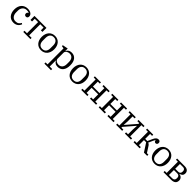

<svg xmlns="http://www.w3.org/2000/svg" viewBox="661 -2734 5140 5140"><g transform="rotate(45 3230.5 -164.0)"><path d="M280 12Q224 12 180.5 -7.5Q137 -27 107 -62.5Q77 -98 61 -147.5Q45 -197 45 -258Q45 -320 62.5 -370Q80 -420 112 -455Q144 -490 188.5 -509Q233 -528 287 -528Q368 -528 415.5 -493.5Q463 -459 463 -406Q463 -374 446.5 -356Q430 -338 401 -338Q370 -338 355 -356Q340 -374 340 -399Q340 -421 351 -437Q362 -453 382 -462V-465Q369 -473 348.5 -477Q328 -481 296 -481Q261 -481 231.5 -468Q202 -455 181 -431.5Q160 -408 148 -376.5Q136 -345 136 -308V-234Q136 -193 147 -159.5Q158 -126 178.5 -102Q199 -78 227.5 -65Q256 -52 292 -52Q353 -52 388 -77.5Q423 -103 444 -144L476 -123Q467 -97 450 -72.5Q433 -48 409 -29.5Q385 -11 352.5 0.5Q320 12 280 12Z M642 -46H736V-467H610V-364H550V-516H1004V-364H944V-467H818V-46H912V0H642Z M1320 -37Q1357 -37 1384.5 -49.5Q1412 -62 1429.5 -84.5Q1447 -107 1455.5 -137.5Q1464 -168 1464 -204V-312Q1464 -348 1455.5 -378.5Q1447 -409 1429.5 -431.5Q1412 -454 1384.5 -466.5Q1357 -479 1320 -479Q1282 -479 1255 -466.5Q1228 -454 1210.5 -431.5Q1193 -409 1184.5 -378.5Q1176 -348 1176 -312V-204Q1176 -168 1184.5 -137.5Q1193 -107 1210.5 -84.5Q1228 -62 1255 -49.5Q1282 -37 1320 -37ZM1320 12Q1267 12 1223 -7Q1179 -26 1148 -61.5Q1117 -97 1100 -146.5Q1083 -196 1083 -258Q1083 -319 1100 -369Q1117 -419 1148 -454.5Q1179 -490 1223 -509Q1267 -528 1320 -528Q1373 -528 1417 -509Q1461 -490 1492 -454.5Q1523 -419 1540 -369Q1557 -319 1557 -258Q1557 -196 1540 -146.5Q1523 -97 1492 -61.5Q1461 -26 1417 -7Q1373 12 1320 12Z M1641 154H1715V-451L1641 -464V-498L1797 -528V-438H1801Q1818 -475 1855 -501.5Q1892 -528 1953 -528Q2049 -528 2106.5 -458.5Q2164 -389 2164 -258Q2164 -127 2106.5 -57.5Q2049 12 1953 12Q1893 12 1855.5 -14Q1818 -40 1801 -77H1797V154H1891V200H1641ZM1929 -45Q1998 -45 2036.5 -91.5Q2075 -138 2075 -216V-300Q2075 -378 2036.5 -424.5Q1998 -471 1929 -471Q1905 -471 1881 -464Q1857 -457 1838.5 -444Q1820 -431 1808.5 -411.5Q1797 -392 1797 -368V-148Q1797 -124 1808.5 -104.5Q1820 -85 1838.5 -72Q1857 -59 1881 -52Q1905 -45 1929 -45Z M2506 -37Q2543 -37 2570.5 -49.5Q2598 -62 2615.5 -84.5Q2633 -107 2641.5 -137.5Q2650 -168 2650 -204V-312Q2650 -348 2641.5 -378.5Q2633 -409 2615.5 -431.5Q2598 -454 2570.5 -466.5Q2543 -479 2506 -479Q2468 -479 2441 -466.5Q2414 -454 2396.5 -431.5Q2379 -409 2370.5 -378.5Q2362 -348 2362 -312V-204Q2362 -168 2370.5 -137.5Q2379 -107 2396.5 -84.5Q2414 -62 2441 -49.5Q2468 -37 2506 -37ZM2506 12Q2453 12 2409 -7Q2365 -26 2334 -61.5Q2303 -97 2286 -146.5Q2269 -196 2269 -258Q2269 -319 2286 -369Q2303 -419 2334 -454.5Q2365 -490 2409 -509Q2453 -528 2506 -528Q2559 -528 2603 -509Q2647 -490 2678 -454.5Q2709 -419 2726 -369Q2743 -319 2743 -258Q2743 -196 2726 -146.5Q2709 -97 2678 -61.5Q2647 -26 2603 -7Q2559 12 2506 12Z M2837 -46H2911V-471H2837V-516H3067V-471H2993V-286H3241V-471H3167V-516H3397V-471H3323V-46H3397V0H3167V-46H3241V-237H2993V-46H3067V0H2837Z M3497 -46H3571V-471H3497V-516H3727V-471H3653V-286H3901V-471H3827V-516H4057V-471H3983V-46H4057V0H3827V-46H3901V-237H3653V-46H3727V0H3497Z M4157 -46H4231V-471H4157V-516H4385V-471H4311V-282L4302 -143H4305L4563 -441V-471H4489V-516H4717V-471H4643V-46H4717V0H4489V-46H4563V-233L4572 -373H4568L4311 -75V-46H4385V0H4157Z M4817 -46H4891V-471H4817V-516H5047V-471H4973V-284H5056L5112 -410Q5141 -476 5171.5 -502Q5202 -528 5240 -528Q5273 -528 5291 -509Q5309 -490 5309 -461Q5309 -432 5293.5 -414.5Q5278 -397 5252 -397Q5226 -397 5212 -413Q5198 -429 5198 -458H5195Q5187 -448 5177 -431.5Q5167 -415 5157 -393L5101 -267Q5121 -264 5135 -254Q5149 -244 5162 -224L5277 -46H5333V0H5210L5056 -238H4973V-46H5047V0H4817Z M5620 -37Q5657 -37 5684.5 -49.5Q5712 -62 5729.5 -84.5Q5747 -107 5755.5 -137.5Q5764 -168 5764 -204V-312Q5764 -348 5755.5 -378.5Q5747 -409 5729.5 -431.5Q5712 -454 5684.5 -466.5Q5657 -479 5620 -479Q5582 -479 5555 -466.5Q5528 -454 5510.5 -431.5Q5493 -409 5484.5 -378.5Q5476 -348 5476 -312V-204Q5476 -168 5484.5 -137.5Q5493 -107 5510.5 -84.5Q5528 -62 5555 -49.5Q5582 -37 5620 -37ZM5620 12Q5567 12 5523 -7Q5479 -26 5448 -61.5Q5417 -97 5400 -146.5Q5383 -196 5383 -258Q5383 -319 5400 -369Q5417 -419 5448 -454.5Q5479 -490 5523 -509Q5567 -528 5620 -528Q5673 -528 5717 -509Q5761 -490 5792 -454.5Q5823 -419 5840 -369Q5857 -319 5857 -258Q5857 -196 5840 -146.5Q5823 -97 5792 -61.5Q5761 -26 5717 -7Q5673 12 5620 12Z M5951 -46H6025V-471H5951V-516H6239Q6311 -516 6350 -482Q6389 -448 6389 -393Q6389 -336 6358.5 -308Q6328 -280 6285 -271V-267Q6307 -265 6328.5 -256Q6350 -247 6367 -231.5Q6384 -216 6395 -193.5Q6406 -171 6406 -141Q6406 -70 6362.5 -35Q6319 0 6241 0H5951ZM6233 -49Q6276 -49 6297.5 -71.5Q6319 -94 6319 -129V-158Q6319 -193 6297 -215.5Q6275 -238 6233 -238H6107V-49ZM6223 -287Q6261 -287 6281.5 -308.5Q6302 -330 6302 -362V-392Q6302 -424 6281.5 -445.5Q6261 -467 6223 -467H6107V-287Z"/></g></svg>

Font: IBM Plex Serif
Style: Regular
Weight: 400
Designer: Mike Abbink, Paul van der Laan, Pieter van Rosmalen
Foundry: Bold Monday
Version: Version 2.6